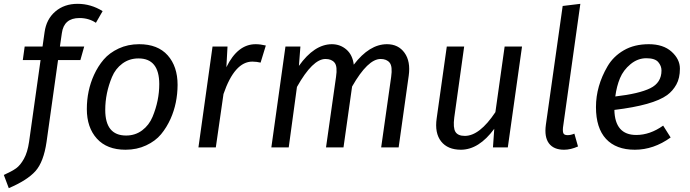

<svg xmlns="http://www.w3.org/2000/svg" viewBox="-83 -770 3604 1003"><path d="M332 -675.8Q251 -675.8 240.2 -597.2L230 -526.9H356.9L336.9 -456.1H220.2L160.2 -28.8Q145 76.2 102.1 124Q59.1 171.9 -37.1 212.9L-63 144Q-21 125 1 109.4Q22.9 93.8 42 59.6Q61 25.4 68.8 -28.8L128.9 -456.1H36.1L45.9 -526.9H139.2L149.9 -602.1Q159.2 -669.9 206.1 -710Q252.9 -750 322.3 -750Q391.6 -750 453.1 -711.9L418 -650.9Q380.9 -675.8 332 -675.8Z M640.6 -464.8Q592.8 -464.8 556.4 -438Q520 -411.1 502 -367.7Q466.8 -283.2 466.8 -195.8Q466.8 -62 575.7 -62Q623.5 -62 659.7 -89.1Q695.8 -116.2 713.9 -159.7Q749 -244.1 749 -331.1Q748.5 -464.8 640.6 -464.8ZM644 -539.1Q741.2 -539.1 793 -481Q844.7 -422.9 844.7 -326.7Q844.2 -230.5 808.1 -149.4Q787.6 -104 758.3 -68.6Q729 -33.2 680.4 -10.5Q631.8 12.2 572.8 12.2Q475.6 12.2 423.1 -45.9Q370.6 -104 370.6 -200.2Q370.6 -296.4 408.2 -378.9Q428.7 -423.8 458.7 -459Q488.8 -494.1 536.9 -516.6Q585 -539.1 644 -539.1Z M1252.4 -539.1Q1277.3 -539.1 1305.7 -532.2L1278.3 -442.9Q1259.3 -447.8 1235.4 -448.2Q1142.6 -448.2 1084.5 -278.8L1044.4 0H953.6L1027.3 -526.9H1105.5L1099.6 -418.9Q1158.2 -539.1 1252.4 -539.1Z M1938.5 -539.1Q1998 -539.1 2030.3 -494.1Q2062.5 -449.2 2052.2 -375L1999.5 0H1908.2L1960.4 -368.2Q1968.3 -422.9 1952.6 -442.4Q1937 -461.9 1905.3 -461.9Q1838.4 -461.9 1756.3 -317.9L1711.4 0H1620.1L1672.4 -368.2Q1680.7 -422.9 1665 -442.4Q1649.4 -461.9 1617.2 -461.9Q1550.3 -461.9 1468.3 -315.9L1425.3 0H1334.5L1408.2 -526.9H1486.3L1478.5 -425.8Q1558.6 -538.6 1650.4 -539.1Q1694.3 -539.1 1726.6 -511.2Q1758.8 -483.4 1765.1 -432.1Q1846.7 -539.1 1938.5 -539.1Z M2345.2 -60.1Q2422.4 -60.1 2504.9 -184.1L2553.2 -526.9H2644L2569.8 0H2492.2L2499 -97.2Q2418.9 11.7 2325.2 12.2Q2255.4 12.2 2221.2 -31.5Q2187 -75.2 2198.2 -151.9L2251 -526.9H2341.8L2290 -155.8Q2283.2 -102.5 2296.1 -81.3Q2309.1 -60.1 2345.2 -60.1Z M2917.5 -71.8 2936.5 -4.9Q2898.4 12.2 2863.8 12.2Q2809.6 12.2 2784.7 -21Q2759.8 -54.2 2768.6 -118.2L2856.4 -738.8L2948.7 -750L2857.9 -103Q2856 -81.1 2860.8 -72.5Q2865.7 -64 2882.3 -64Q2898.9 -64 2917.5 -71.8Z M3372.6 -401.9Q3372.6 -425.8 3355.5 -445.8Q3338.4 -465.8 3293.5 -465.8Q3248.5 -465.8 3210.9 -434.8Q3173.3 -403.8 3155.8 -361.6Q3138.2 -319.3 3131.3 -266.1Q3255.4 -280.3 3314 -309.1Q3372.6 -337.9 3372.6 -401.9ZM3402.3 -273.4Q3329.1 -220.2 3126.5 -195.8Q3129.4 -64.9 3240.7 -64.9Q3312.5 -64.9 3381.3 -113.8L3420.4 -51.8Q3331.5 12.2 3233.4 12.2Q3135.3 12.2 3082.8 -44.4Q3030.3 -101.1 3030.3 -210.7Q3030.3 -320.3 3090.8 -423.8Q3121.1 -475.6 3175.8 -507.3Q3230.5 -539.1 3306.2 -539.1Q3381.8 -539.1 3425.3 -500Q3468.8 -460.9 3468.8 -411.4Q3468.8 -361.8 3450.2 -328.4Q3431.6 -294.9 3402.3 -273.4Z"/></svg>

Font: FiraSans-Italic
Style: Italic
Weight: 400
Italic angle: -8°
Designer: Carrois Corporate & Edenspiekermann AG
Foundry: Carrois Corporate GbR & Edenspiekermann AG
Version: Version 3.106;PS 003.106;hotconv 1.0.70;makeotf.lib2.5.58329